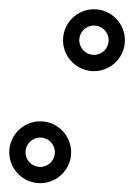

<svg xmlns="http://www.w3.org/2000/svg" viewBox="-58 -346 296 425"><path d="M25.9 -41.1C29.1 -41.6 31.8 -41.5 31 -41.5C30.2 -41.5 32.9 -41.6 36.1 -41.1C42.8 -40 49.1 -36.8 54 -32C58.8 -27.1 62 -20.8 63.1 -14.1C63.6 -10.9 63.5 -8.2 63.5 -9C63.5 -9.8 63.6 -7.1 63.1 -3.9C62 2.8 58.8 9.1 54 14C49.1 18.8 42.8 22 36.1 23.1C32.9 23.6 30.2 23.5 31 23.5C31.8 23.5 29.1 23.6 25.9 23.1C19.2 22 12.9 18.8 8 14C3.2 9.1 0 2.8 -1.1 -3.9C-1.6 -7.1 -1.5 -9.8 -1.5 -9C-1.5 -8.2 -1.6 -10.9 -1.1 -14.1C0 -20.8 3.2 -27.1 8 -32C12.9 -36.8 19.2 -40 25.9 -41.1ZM-37.5 -9C-37.5 28.7 -6.7 59.5 31 59.5C68.7 59.5 99.5 28.7 99.5 -9C99.5 -46.7 68.7 -77.5 31 -77.5C-6.7 -77.5 -37.5 -46.7 -37.5 -9ZM144.9 -289.1C148.1 -289.6 150.8 -289.5 150 -289.5C149.2 -289.5 151.9 -289.6 155.1 -289.1C161.8 -288 168.1 -284.8 173 -280C177.8 -275.1 181 -268.8 182.1 -262.1C182.6 -258.9 182.5 -256.2 182.5 -257C182.5 -257.8 182.6 -255.1 182.1 -251.9C181 -245.2 177.8 -238.9 173 -234C168.1 -229.2 161.8 -226 155.1 -224.9C151.9 -224.4 149.2 -224.5 150 -224.5C150.8 -224.5 148.1 -224.4 144.9 -224.9C138.2 -226 131.9 -229.2 127 -234C122.2 -238.9 119 -245.2 117.9 -251.9C117.4 -255.1 117.5 -257.8 117.5 -257C117.5 -256.2 117.4 -258.9 117.9 -262.1C119 -268.8 122.2 -275.1 127 -280C131.9 -284.8 138.2 -288 144.9 -289.1ZM81.5 -257C81.5 -219.3 112.3 -188.5 150 -188.5C187.7 -188.5 218.5 -219.3 218.5 -257C218.5 -294.7 187.7 -325.5 150 -325.5C112.3 -325.5 81.5 -294.7 81.5 -257Z"/></svg>

Font: FRB American Cursive Guidelines Ultra
Style: Bold Italic
Weight: 1000
Italic angle: -25°
Version: Version 2.0;Modular Font Editor K font №1